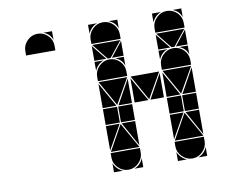

<svg xmlns="http://www.w3.org/2000/svg" viewBox="-74 -750 1005 840"><g transform="rotate(-10 429.0 -329.5)"><path d="M142 -657Q169 -657 188 -638Q207 -619 207 -592V-572H77V-592Q77 -618 96.5 -637.5Q116 -657 142 -657ZM207 -657V-618Q197 -647 168 -657ZM432 -492Q459 -492 478 -473Q497 -454 497 -427V-407H367V-427Q367 -453 386.5 -472.5Q406 -492 432 -492ZM432 -657Q459 -657 478 -638Q497 -619 497 -592V-572H367V-592Q367 -618 386.5 -637.5Q406 -657 432 -657ZM716 -492Q743 -492 762 -473Q781 -454 781 -427V-407H651V-427Q651 -453 670.5 -472.5Q690 -492 716 -492ZM716 -657Q743 -657 762 -638Q781 -619 781 -592V-572H651V-592Q651 -618 670.5 -637.5Q690 -657 716 -657ZM716 -2Q690 -2 670.5 -21.5Q651 -41 651 -67V-87H781V-67Q781 -41 761.5 -21.5Q742 -2 716 -2ZM432 -2Q406 -2 386.5 -21.5Q367 -41 367 -67V-87H497V-67Q497 -41 477.5 -21.5Q458 -2 432 -2ZM653 -92 716 -205 780 -92ZM369 -92 432 -205 496 -92ZM638 -402 574 -290 511 -402ZM496 -402 432 -290 369 -402ZM780 -402 716 -290 653 -402ZM495 -567 439 -497H426L370 -567ZM779 -567 723 -497H710L654 -567ZM714 -212H651V-282H714ZM430 -212H367V-282H430ZM781 -212H719V-282H781ZM497 -212H435V-282H497ZM367 -287V-395L428 -287ZM651 -287V-395L712 -287ZM509 -287V-395L570 -287ZM651 -207H712L651 -99ZM367 -207H428L367 -99ZM497 -287H437L497 -395ZM639 -287H579L639 -395ZM781 -207V-99L721 -207ZM497 -207V-99L437 -207ZM781 -287H721L781 -395ZM651 -497V-563L704 -497ZM367 -497V-563L420 -497ZM497 -497H445L497 -563ZM781 -497H729L781 -563ZM367 -42Q379 -14 407 -2H367ZM651 -42Q663 -14 691 -2H651ZM651 -492H691Q677 -487 667 -477Q657 -467 651 -453ZM651 -657H691Q677 -652 667 -642Q657 -632 651 -618ZM367 -492H407Q393 -487 383 -477Q373 -467 367 -453ZM458 -2Q472 -8 482 -18Q492 -28 497 -42V-2ZM367 -657H407Q393 -652 383 -642Q373 -632 367 -618ZM742 -2Q756 -8 766 -18Q776 -28 781 -42V-2ZM781 -492V-453Q771 -482 742 -492ZM781 -657V-618Q771 -647 742 -657ZM497 -492V-453Q487 -482 458 -492ZM497 -657V-618Q487 -647 458 -657Z"/></g></svg>

Font: CAT DyFa
Style: Regular
Weight: 400
Designer: Peter Wiegel
Foundry: Peter Wiegel
Version: Version 1.001; ttfautohint (v1.3)